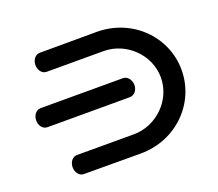

<svg xmlns="http://www.w3.org/2000/svg" viewBox="-104 -727 1015 892"><g transform="rotate(-20 403.5 -280.5)"><path d="M491.6 -243C514.6 -242.9 531.2 -264.4 531.2 -289C531.2 -313 515.6 -337 491.6 -337H83.7C61.3 -336.4 45.9 -314.4 45.9 -290C45.9 -266.2 59.8 -243.8 83.4 -242.9C84.9 -242.8 491.3 -243 491.6 -243ZM168.6 -486 450.5 -486C561.2 -486 658.7 -393.6 658.7 -280.3C658.7 -167 561.2 -74.6 450.5 -74.6C334.1 -74.6 168.6 -74.6 168.6 -74.6C145.8 -74.6 130.5 -51.8 130.5 -27.6C130.5 -3.4 145.8 19.5 168.6 19.5C168.6 19.5 281.8 20.2 450.5 20.2C624.8 20.2 761.1 -114.5 761.1 -280.3C761.1 -446.1 624.8 -580.8 450.5 -580.8C281.8 -580.8 168.6 -580 168.6 -580C145.8 -580 130.5 -557.2 130.5 -533C130.5 -508.8 145.8 -486 168.6 -486Z"/></g></svg>

Font: Hi.
Style: Black
Weight: 400
Designer: Mew Too, Robert Jablonski
Foundry: Cannot Into Space Fonts
Version: Version 1.996